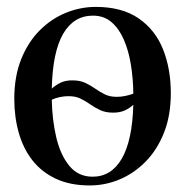

<svg xmlns="http://www.w3.org/2000/svg" viewBox="-20 -540 550 571"><path d="M247 11.5Q188.5 11.5 146 -8.5Q103.5 -28.5 76.2 -63.5Q49 -98.5 35.8 -145.2Q22.5 -192 22.5 -246Q22.5 -313 43 -364Q63.5 -415 98.2 -449.8Q133 -484.5 176.2 -502Q219.5 -519.5 264.5 -519.5Q343 -519.5 392.5 -485.2Q442 -451 465 -393Q488 -335 488 -263Q488 -196 467.5 -144.8Q447 -93.5 412.5 -58.8Q378 -24 335.2 -6.2Q292.5 11.5 247 11.5ZM255.5 -14.5Q311 -14.5 342.2 -68.2Q373.5 -122 376.5 -228.5Q366 -218.5 351.5 -211.8Q337 -205 316.5 -205Q294 -205 278 -212.5Q262 -220 248.5 -229.5Q235 -239 220 -246.5Q205 -254 184 -254Q171 -254 157.8 -251.2Q144.5 -248.5 134 -243.5Q135 -184.5 147.2 -132Q159.5 -79.5 186 -47Q212.5 -14.5 255.5 -14.5ZM327.5 -252Q340.5 -252 353.2 -254.8Q366 -257.5 376.5 -261.5Q376 -306.5 369.2 -348Q362.5 -389.5 348.2 -422.2Q334 -455 311.5 -474.2Q289 -493.5 256.5 -493.5Q199.5 -493.5 168 -439.8Q136.5 -386 134 -276.5Q145 -286.5 159.5 -293.8Q174 -301 195 -301Q218 -301 233.8 -293.5Q249.5 -286 263 -276.5Q276.5 -267 291.5 -259.5Q306.5 -252 327.5 -252Z"/></svg>

Font: Merriweather 144pt
Style: Regular
Weight: 400
Version: Version 2.100